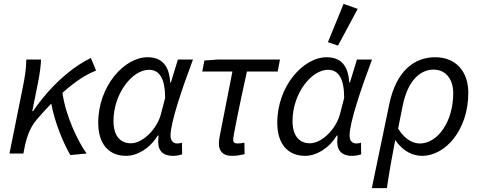

<svg xmlns="http://www.w3.org/2000/svg" viewBox="-20 -794 2482 993"><path d="M29 0H101L107 -31C120 -96 140 -141 172 -178C197 -207 221 -233 245 -258C265 -152 313 -43 344 8L428 0C384 -61 320 -192 303 -314C365 -369 422 -408 477 -429L450 -494C350 -446 238 -347 151 -219H147L178 -374C186 -415 192 -460 192 -486H116C116 -443 108 -392 100 -353Z M632 12C689 12 754 -25 796 -93H800C799 -79 798 -65 798 -58C800 -6 831 12 874 12C894 12 907 9 922 4L921 -56C915 -54 907 -52 897 -52C872 -52 862 -70 862 -94C862 -160 922 -337 978 -486H900L864 -368H860C855 -457 815 -498 743 -498C623 -498 488 -349 488 -159C488 -49 543 12 632 12ZM657 -53C602 -53 567 -91 567 -168C567 -311 665 -433 750 -433C805 -433 834 -388 834 -287L812 -203C793 -129 720 -53 657 -53Z M1178 12C1207 12 1224 8 1245 3L1244 -56C1227 -53 1219 -52 1207 -52C1194 -52 1186 -58 1186 -71C1186 -90 1215 -233 1257 -424H1416L1428 -486H1104L1037 -481L1026 -424H1182L1117 -93C1114 -77 1112 -63 1112 -52C1112 -11 1134 12 1178 12Z M1558 12C1615 12 1680 -25 1722 -93H1726C1725 -79 1724 -65 1724 -58C1726 -6 1757 12 1800 12C1820 12 1833 9 1848 4L1847 -56C1841 -54 1833 -52 1823 -52C1798 -52 1788 -70 1788 -94C1788 -160 1848 -337 1904 -486H1826L1790 -368H1786C1781 -457 1741 -498 1669 -498C1549 -498 1414 -349 1414 -159C1414 -49 1469 12 1558 12ZM1583 -53C1528 -53 1493 -91 1493 -168C1493 -311 1591 -433 1676 -433C1731 -433 1760 -388 1760 -287L1738 -203C1719 -129 1646 -53 1583 -53ZM1728 -558 1830 -748 1757 -774 1676 -576Z M1903 179H1981C1994 87 2007 23 2024 -70C2064 -11 2115 12 2163 12C2283 12 2402 -121 2402 -314C2402 -424 2338 -498 2231 -498C2124 -498 2029 -429 1993 -254ZM2152 -52C2121 -52 2077 -67 2039 -129L2063 -249C2090 -381 2156 -434 2222 -434C2286 -434 2324 -384 2324 -312C2324 -161 2241 -52 2152 -52Z"/></svg>

Font: Source Sans Pro
Style: Italic
Weight: 400
Italic angle: -11°
Designer: Paul D. Hunt
Foundry: Adobe Systems Incorporated
Version: Version 3.006;hotconv 1.0.111;makeotfexe 2.5.65597